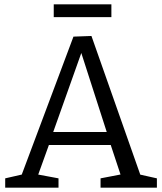

<svg xmlns="http://www.w3.org/2000/svg" viewBox="-20 -866 749 886"><path d="M633 -44 610 -64 704 -43V0H444V-43L548 -63L540 -49L487 -209L502 -197H196L210 -209L153 -51L148 -62L250 -43V0H4V-43L96 -64L75 -46L319 -697L402 -700ZM221 -244 213 -257H486L477 -243L346 -650L365 -649ZM494 -846V-787H228V-846Z"/></svg>

Font: Bitter Thin
Style: Regular
Weight: 400
Version: Version 3.021